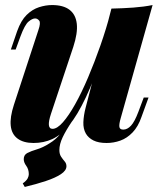

<svg xmlns="http://www.w3.org/2000/svg" viewBox="-20 -552 646 760"><path d="M266 -73Q241 -36 228 -8.5Q215 19 215 42Q215 58 222 68.5Q229 79 236 87Q243 95 243 106Q243 123 221 137.5Q199 152 161.5 164.5Q124 177 78 188L70 174Q85 163 89.5 154Q94 145 94 138Q94 118 84 104.5Q74 91 74 78Q74 61 88.5 53.5Q103 46 126.5 39Q150 32 175 16Q202 0 220 -24Q238 -48 256 -76ZM392 -352Q354 -239 320 -167Q286 -95 253.5 -56Q221 -17 187 -1.5Q153 14 113 14Q73 14 49.5 -3.5Q26 -21 22.5 -54.5Q19 -88 35 -137L132 -433Q142 -462 135 -470.5Q128 -479 119 -479Q108 -479 93 -466.5Q78 -454 61 -408L42 -356H23L48 -429Q63 -471 85.5 -493Q108 -515 134.5 -523.5Q161 -532 186 -532Q231 -532 255.5 -513Q280 -494 284 -457.5Q288 -421 270 -366L182 -102Q162 -42 188 -42Q206 -42 229 -68Q252 -94 277.5 -139.5Q303 -185 328.5 -245Q354 -305 377.5 -372Q401 -439 419 -508ZM458 -85Q451 -61 452.5 -50Q454 -39 468 -39Q484 -39 498.5 -54.5Q513 -70 528 -110L549 -166H568L540 -89Q527 -51 505 -28Q483 -5 456.5 4.5Q430 14 402 14Q370 14 350 4Q330 -6 320 -23Q309 -42 310 -68.5Q311 -95 319 -126L421 -518Q467 -519 508 -522Q549 -525 584 -532Z"/></svg>

Font: Playfair Display ExtraBold
Style: Italic
Weight: 800
Italic angle: -14°
Designer: Claus Eggers Sørensen
Foundry: Claus Eggers Sørensen
Version: Version 1.203